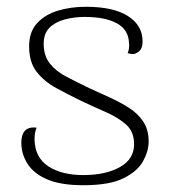

<svg xmlns="http://www.w3.org/2000/svg" viewBox="-20 -535 502 567"><path d="M226 12Q160 12 120 -5Q80 -22 61.5 -51Q43 -80 43 -113Q43 -129 47.5 -139.5Q52 -150 62 -155Q72 -160 88 -158Q85 -150 83.5 -142.5Q82 -135 82 -123Q83 -70 122.5 -44Q162 -18 226 -18Q292 -18 334 -41.5Q376 -65 376 -109Q376 -146 352.5 -167Q329 -188 293.5 -203.5Q258 -219 220 -237Q181 -256 146 -275Q111 -294 88.5 -322.5Q66 -351 66 -398Q66 -441 89.5 -466.5Q113 -492 151 -503.5Q189 -515 233 -515Q315 -515 358 -487.5Q401 -460 401 -413Q401 -400 397 -391.5Q393 -383 382 -378Q377 -375 370.5 -375.5Q364 -376 357 -378Q360 -385 361 -393Q362 -401 361 -407Q360 -447 325.5 -466Q291 -485 230 -485Q199 -485 171 -477.5Q143 -470 126 -453Q109 -436 109 -406Q109 -370 127.5 -347Q146 -324 177 -308Q208 -292 243 -275Q274 -261 304.5 -247Q335 -233 361 -216.5Q387 -200 403 -176Q419 -152 419 -117Q419 -89 402.5 -59Q386 -29 344.5 -8.5Q303 12 226 12Z"/></svg>

Font: Arima ExtraLight
Style: Regular
Weight: 250
Designer: Joana Correia and Natanael Gama
Foundry: NDISCOVER
Version: Version 1.101;gftools[0.9.23]